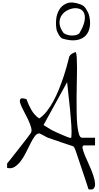

<svg xmlns="http://www.w3.org/2000/svg" viewBox="-20 -1378 786 1518"><path d="M578.1 -186.5Q577.1 -191.4 570.8 -204.1Q564.5 -216.8 560.5 -220.7Q549.8 -224.6 521 -233.9Q492.2 -243.2 460 -254.4Q427.7 -265.6 398.9 -275.4Q370.1 -285.2 358.4 -289.1Q355.5 -290 345.7 -295.4Q335.9 -300.8 324.2 -307.1Q312.5 -313.5 302.7 -318.4Q293 -323.2 290 -323.2Q271.5 -323.2 254.9 -300.8Q238.3 -278.3 221.7 -245.1Q205.1 -211.9 186.5 -174.3Q168 -136.7 145.5 -106.4Q123 -76.2 96.2 -59.1Q69.3 -42 36.1 -50.8V-85Q43 -93.8 58.1 -112.3Q73.2 -130.9 91.3 -154.3Q109.4 -177.7 129.9 -203.6Q150.4 -229.5 168.5 -252.9Q186.5 -276.4 200.7 -294.9Q214.8 -313.5 221.7 -323.2Q234.4 -339.8 226.1 -369.6Q217.8 -399.4 201.7 -433.6Q185.5 -467.8 167 -502Q148.4 -536.1 140.6 -560.5Q132.8 -585 141.6 -595.7Q150.4 -606.4 189.5 -593.8Q203.1 -552.7 227.5 -509.8Q252 -466.8 290 -441.4Q321.3 -461.9 349.1 -497.1Q377 -532.2 400.9 -576.2Q424.8 -620.1 444.8 -669.4Q464.8 -718.8 481 -767.1Q497.1 -815.4 508.8 -858.4Q520.5 -901.4 528.3 -932.6Q536.1 -946.3 550.3 -954.1Q564.5 -961.9 578.1 -966.8Q585 -958 586.9 -923.8Q588.9 -889.6 588.9 -840.3Q588.9 -791 587.4 -731Q585.9 -670.9 585.4 -609.9Q585 -548.8 585.9 -490.7Q586.9 -432.6 591.3 -388.2Q595.7 -343.8 604.5 -316.4Q613.3 -289.1 628.9 -289.1H731.4V-228.5H646.5Q628.9 -228.5 632.8 -206.5Q636.7 -184.6 650.9 -150.4Q665 -116.2 684.1 -74.7Q703.1 -33.2 716.3 4.9Q729.5 43 731.4 74.2Q733.4 105.5 713.9 118.2Q710 120.1 696.8 120.1Q683.6 120.1 679.7 118.2Q674.8 100.6 660.2 57.6Q645.5 14.6 629.4 -34.2Q613.3 -83 598.6 -126Q584 -168.9 578.1 -186.5ZM409.2 -339.8Q415 -336.9 431.2 -329.6Q447.3 -322.3 466.3 -314Q485.4 -305.7 502.9 -298.8Q520.5 -292 528.3 -289.1Q530.3 -288.1 536.1 -288.1Q542 -288.1 543.9 -289.1Q547.9 -329.1 543.9 -389.6Q540 -450.2 533.7 -513.7Q527.3 -577.1 520.5 -635.3Q513.7 -693.4 510.7 -728.5L324.2 -389.6Q328.1 -386.7 340.3 -379.4Q352.5 -372.1 365.7 -363.8Q378.9 -355.5 391.1 -348.6Q403.3 -341.8 409.2 -339.8ZM472.7 -1073.2Q457 -1082 445.8 -1101.6Q434.6 -1121.1 428.7 -1136.7Q419.9 -1175.8 423.8 -1221.7Q427.7 -1267.6 449.2 -1302.7Q470.7 -1337.9 510.7 -1352.5Q550.8 -1367.2 615.2 -1343.8Q642.6 -1334 656.2 -1313.5Q669.9 -1293 680.7 -1268.6Q696.3 -1218.8 690.9 -1173.8Q685.5 -1128.9 660.2 -1099.6Q634.8 -1070.3 587.9 -1061.5Q541 -1052.7 472.7 -1073.2ZM483.4 -1116.2Q496.1 -1107.4 512.7 -1102.5Q529.3 -1097.7 546.9 -1097.2Q564.5 -1096.7 580.1 -1100.6Q595.7 -1104.5 606.4 -1113.3Q641.6 -1171.9 648.4 -1211.9Q655.3 -1252 644 -1275.9Q632.8 -1299.8 608.4 -1308.1Q584 -1316.4 556.2 -1311.5Q528.3 -1306.6 502.4 -1290.5Q476.6 -1274.4 462.4 -1248.5Q448.2 -1222.7 451.2 -1189Q454.1 -1155.3 483.4 -1116.2Z"/></svg>

Font: Over the Rainbow
Style: Regular
Weight: 400
Designer: Kimberly Geswein
Foundry: Kimberly Geswein
Version: Version 1.002 2010